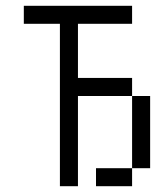

<svg xmlns="http://www.w3.org/2000/svg" viewBox="-20 -645 540 665"><path d="M437.5 -562.5V-625H62.5V-562.5H187.5V0H250V-312.5H437.5Q437.5 -312.5 437.5 -62.5H312.5V0H437.5V-62.5H500Q500 -62.5 500 -312.5H437.5V-375H250V-562.5Z"/></svg>

Font: BFUnifontExMono
Style: Regular
Weight: 500
Version: Version 15.0.06